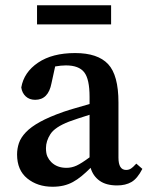

<svg xmlns="http://www.w3.org/2000/svg" viewBox="-20 -696 562 731"><path d="M321 -259Q298 -252 277.5 -245Q257 -238 243 -233Q189 -212 172 -185.5Q155 -159 155 -132Q155 -112 160.5 -100Q166 -88 175 -79Q197 -57 233 -57Q253 -57 271.5 -65.5Q290 -74 321 -97ZM522 -53Q503 -16 480.5 -3Q458 10 426 10Q384 10 359 -8Q334 -26 325 -57Q307 -39 290.5 -25.5Q274 -12 257.5 -3Q241 6 222 10.5Q203 15 180 15Q123 15 84 -16.5Q45 -48 45 -108Q45 -130 52 -151Q59 -172 78.5 -192.5Q98 -213 132.5 -232Q167 -251 221 -270Q241 -277 267.5 -284.5Q294 -292 321 -300V-327Q321 -395 300.5 -421Q280 -447 231 -447Q222 -447 211.5 -446Q201 -445 190 -443L176 -379Q164 -316 114 -316Q92 -316 78 -329Q64 -342 61 -363Q71 -421 125 -457.5Q179 -494 266 -494Q352 -494 391.5 -452Q431 -410 431 -306V-96Q431 -49 460 -49Q471 -49 479 -54.5Q487 -60 494 -68L499 -73ZM121 -676H403V-603H121Z"/></svg>

Font: Source Serif Pro Semibold
Style: Regular
Weight: 600
Designer: Frank Grießhammer
Foundry: Adobe Systems Incorporated
Version: Version 1.014;PS Version 1.0;hotconv 1.0.73;makeotf.lib2.5.5